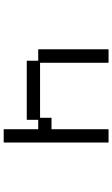

<svg xmlns="http://www.w3.org/2000/svg" viewBox="196 -776 608 1040"><g transform="rotate(90 500.0 -256.0)"><path d="M247 -540H320V-169H618V-231H680V-540H752V28H680V-159H629V-97H309V-159H247Z"/></g></svg>

Font: DotGothic16
Style: Regular
Weight: 400
Designer: Fontworks Inc.
Foundry: Fontworks Inc.
Version: Version 1.100